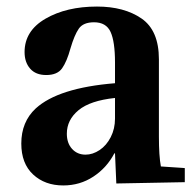

<svg xmlns="http://www.w3.org/2000/svg" viewBox="-20 -556 584 586"><path d="M89 -225Q158 -288 331 -302V-365Q331 -429 317.5 -458.5Q304 -488 267 -488Q234 -488 220.5 -468.5Q207 -449 195 -408Q184 -368 169.5 -347.5Q155 -327 121 -327Q89 -327 72 -346.5Q55 -366 55 -397Q55 -462 119 -499Q183 -536 276 -536Q359 -536 412 -499.5Q465 -463 465 -375V-139Q465 -80 471 -48L544 -43V0L335 4L331 -88H329Q306 -44 265 -17Q224 10 173 10Q117 10 81 -23.5Q45 -57 45 -118Q45 -184 89 -225ZM241 -84Q263 -84 284 -98Q305 -112 318 -137.5Q331 -163 331 -194V-257Q255 -249 219.5 -219.5Q184 -190 184 -148Q184 -119 200 -101.5Q216 -84 241 -84Z"/></svg>

Font: Minipax
Style: Bold
Weight: 600
Designer: Raphaël Ronot, Igor Stepanchenko (Cyrillic)
Foundry: steppetype
Version: Version 1.002